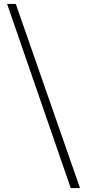

<svg xmlns="http://www.w3.org/2000/svg" viewBox="-20 -838 442 972"><path d="M338 114H385L60 -818H16Z"/></svg>

Font: Advent Pro Light
Style: Regular
Weight: 300
Version: Version 3.000